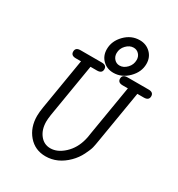

<svg xmlns="http://www.w3.org/2000/svg" viewBox="-195 -953 1004 1086"><g transform="rotate(30 307.0 -410.0)"><path d="M105 -584Q105 -611 137 -611H276Q308 -611 308 -585Q308 -558 275 -558H233L175 -209Q171 -181 171 -165Q171 -113 197.5 -79Q224 -45 266 -45Q312 -45 355.5 -85.5Q399 -126 415 -190Q419 -204 423 -234L477 -558H443Q411 -558 411 -584Q411 -611 445 -611H582Q614 -611 614 -585Q614 -558 581 -558H539L483 -222Q478 -190 473.5 -171.5Q469 -153 451.5 -118Q434 -83 406 -55Q343 8 265 8Q196 8 153 -42Q110 -92 110 -167Q110 -191 116 -227L171 -558H137Q105 -558 105 -584ZM263 -691Q263 -744 304 -786Q345 -828 400 -828Q442 -828 470.5 -800.5Q499 -773 499 -730Q499 -677 457 -635Q415 -593 361 -593Q319 -593 291 -620.5Q263 -648 263 -691ZM322 -699Q322 -677 336 -661.5Q350 -646 371 -646Q397 -646 418.5 -668.5Q440 -691 440 -722Q440 -744 426 -759Q412 -774 391 -774Q365 -774 343.5 -751.5Q322 -729 322 -699Z"/></g></svg>

Font: CMU Typewriter Text
Style: LightOblique
Weight: 200
Italic angle: -9.46001°
Version: Version 0.7.0